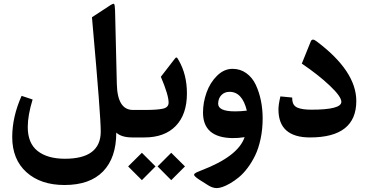

<svg xmlns="http://www.w3.org/2000/svg" viewBox="-20 -718 1930 1003"><path d="M316.9 248.5Q192.4 248.5 118.2 181.6Q43.9 114.7 43.9 -2Q43.9 -107.9 92.8 -217.3L150.4 -198.2Q125 -115.7 125 -54.2Q125 30.3 176.5 70.8Q228 111.3 319.3 111.3Q506.3 111.3 506.3 -31.2Q506.3 -112.3 464.4 -581.5Q461.9 -611.8 460.4 -627.9L546.4 -684.1Q570.3 -700.7 575.2 -698Q580.1 -695.3 581.1 -662.6L590.3 -279.3Q593.3 -143.6 674.8 -143.6H685.5Q697.8 -143.6 697.8 -96.2V-60.5Q697.8 0 685.5 0H671.9Q614.3 0 587.4 -25.4Q587.4 106 518.6 177.2Q449.7 248.5 316.9 248.5Z M874.5 80.1 946.3 151.4 874.5 223.1 803.2 151.4ZM721.2 80.1 792.5 151.4 721.2 223.1 649.4 151.4ZM956.5 -230Q956.5 -120.6 898.4 -60.3Q840.3 0 734.4 0H680.7Q653.8 0 653.8 -70.3V-86.4Q653.8 -143.6 680.7 -143.6H736.3Q802.7 -143.6 831.8 -150.4Q860.8 -157.2 860.8 -182.1Q860.8 -221.7 820.3 -316.9L886.7 -402.8Q893.6 -411.6 895.8 -414.3Q897.9 -417 901.1 -417.5Q904.3 -418 906.5 -414.6Q908.7 -411.1 913.6 -402.8Q956.5 -328.6 956.5 -230Z M1257.8 -1.5Q1224.1 3.9 1193.4 3.4Q1040.5 0.5 1040.5 -129.9Q1040.5 -183.1 1059.1 -234.9Q1077.6 -286.6 1114 -322.5Q1150.4 -358.4 1194.8 -358.4Q1235.4 -358.4 1266.8 -335.7Q1298.3 -313 1316.2 -274.9Q1334 -236.8 1343 -192.4Q1352.1 -147.9 1352.1 -99.1Q1352.1 -42.5 1341.3 7.6Q1330.6 57.6 1313.2 93.5Q1295.9 129.4 1273.4 159.2Q1251 189 1227.8 208Q1204.6 227.1 1181.6 240.2Q1158.7 253.4 1141.4 259Q1124 264.6 1112.3 264.6Q1090.8 264.6 1068.4 250.5L1022 221.2Q1009.3 212.9 1003.2 207.5Q997.1 202.1 994.6 197.8Q992.2 193.4 996.8 189.2Q1001.5 185.1 1009.3 181.4Q1017.1 177.7 1032.2 171.9Q1224.1 98.6 1257.8 -1.5ZM1119.6 -176.3Q1119.6 -136.2 1208 -136.2Q1237.3 -136.2 1269.5 -140.1Q1245.6 -238.3 1179.2 -238.3Q1153.3 -238.3 1136.7 -221.4Q1120.1 -204.6 1119.6 -176.3Z M1506.3 -208.5Q1506.3 -200.2 1507.3 -192.4Q1510.7 -165 1535.4 -155Q1560.1 -145 1606.9 -145Q1763.2 -145 1763.2 -186Q1763.2 -213.4 1702.9 -270.5Q1642.6 -327.6 1556.6 -385.7L1603 -500.5Q1610.4 -520.5 1633.3 -502.4Q1841.3 -346.7 1841.3 -190.4Q1841.3 0 1599.6 0Q1434.6 0 1434.6 -146.5Q1434.6 -171.4 1444.8 -214.4Z"/></svg>

Font: Sahel SemiBold FD
Style: SemiBold-FD
Weight: 600
Foundry: Saber Rastikerdar (saber.rastikerdar@gmail.com)
Version: Version 3.3.0